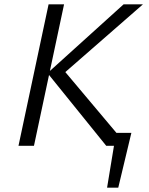

<svg xmlns="http://www.w3.org/2000/svg" viewBox="-20 -678 692 893"><path d="M478 195 520 -60H591L530 195ZM474 0 201 -338 555 -658H645L260 -322L271 -358L572 0ZM66 0 206 -658H278L138 0Z"/></svg>

Font: Ysabeau Infant
Style: Italic
Weight: 400
Italic angle: -12°
Designer: Christian Thalmann (Catharsis Fonts)
Version: Version 2.001;gftools[0.9.30]; featfreeze: ss01,ss02,lnum